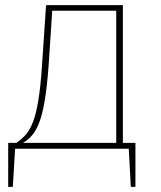

<svg xmlns="http://www.w3.org/2000/svg" viewBox="-20 -581 628 750"><path d="M460 -23V-561H160L144 -324C129 -99 97 -60 44 -23H12V149H30L39 0H483L491 149H509V-23ZM434 -23H70C123 -55 154 -106 170 -326L184 -539H434Z"/></svg>

Font: Glow Sans SC Normal Thin
Style: Regular
Weight: 100
Designer: Ryoko NISHIZUKA (kana, bopomofo & ideographs); Paul D. Hunt (Latin, Greek & Cyrillic); Sandoll Communications, Soo-young
Version: Version 0.93